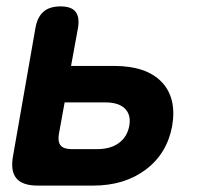

<svg xmlns="http://www.w3.org/2000/svg" viewBox="-20 -580 640 600"><path d="M98 0Q50 0 31 -23Q12 -46 21 -94L91 -494Q97 -527 116 -543.5Q135 -560 169 -560Q203 -560 216 -543.5Q229 -527 224 -494L202 -374H336Q437 -374 485 -324Q533 -274 518 -186Q502 -100 435.5 -50Q369 0 271 0ZM164 -161Q160 -137 169.5 -125.5Q179 -114 203 -114H284Q326 -114 352 -133.5Q378 -153 384 -187Q390 -221 370.5 -240.5Q351 -260 309 -260H182Z"/></svg>

Font: Maple Mono
Style: Bold Italic
Weight: 700
Italic angle: -10°
Monospace: yes
Designer: subframe7536
Version: Version 7.000